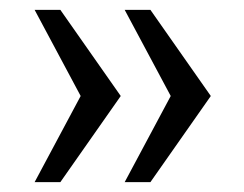

<svg xmlns="http://www.w3.org/2000/svg" viewBox="-20 -531 494 388"><path d="M50 -163 143 -337 50 -511H102L224 -337L102 -163ZM232 -163 325 -337 232 -511H284L406 -337L284 -163Z"/></svg>

Font: Chivo Medium
Style: Regular
Weight: 400
Version: Version 2.002